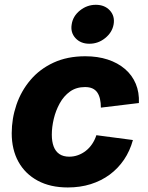

<svg xmlns="http://www.w3.org/2000/svg" viewBox="-20 -786 629 816"><path d="M268.1 10.7Q193.8 10.7 140.4 -18.1Q86.9 -46.9 58.3 -98.6Q29.8 -150.4 29.8 -219.7Q29.8 -281.7 49.8 -340.6Q69.8 -399.4 109.4 -446Q148.9 -492.7 207.5 -519.8Q266.1 -546.9 342.3 -546.9Q395 -546.9 437.7 -533Q480.5 -519 511 -492.9Q541.5 -466.8 556.9 -430.2Q572.3 -393.6 570.3 -348.1L408.7 -328.6Q408.7 -349.1 405 -365.2Q401.4 -381.3 393.6 -392.8Q385.7 -404.3 372.8 -410.2Q359.9 -416 341.3 -416Q304.2 -416 277.6 -397Q251 -377.9 233.9 -346.9Q216.8 -315.9 208.5 -280.8Q200.2 -245.6 200.2 -213.4Q200.2 -184.6 208 -163.6Q215.8 -142.6 232.4 -131.3Q249 -120.1 274.4 -120.1Q293.5 -120.1 311.3 -126.5Q329.1 -132.8 344.5 -144.8Q359.9 -156.7 371.3 -173.6Q382.8 -190.4 389.6 -211.4L544.9 -190.9Q532.2 -144.5 507.1 -107.4Q481.9 -70.3 446.3 -43.9Q410.6 -17.6 365.7 -3.4Q320.8 10.7 268.1 10.7ZM359.9 -600.1Q322.8 -600.1 300.8 -624Q278.8 -647.9 284.7 -682.6Q290 -717.8 320.1 -741.7Q350.1 -765.6 387.2 -765.6Q424.8 -765.6 446.8 -741.7Q468.8 -717.8 462.9 -682.6Q457 -648.4 427.2 -624.3Q397.5 -600.1 359.9 -600.1Z"/></svg>

Font: Inter 18pt ExtraBold
Style: Italic
Weight: 800
Italic angle: -9.3988°
Designer: Rasmus Andersson
Foundry: rsms
Version: Version 4.001;git-66647c0bb